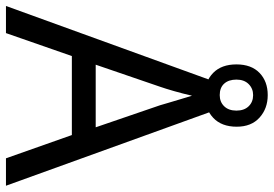

<svg xmlns="http://www.w3.org/2000/svg" viewBox="-157 -761 918 644"><g transform="rotate(90 302.0 -439.0)"><path d="M511 0 433 -221H168L91 0H0L260 -717H344L603 0ZM333 -517Q331 -525 324.5 -546Q318 -567 311.5 -589.5Q305 -612 301 -624Q294 -593 285.5 -563.5Q277 -534 271 -517L197 -301H407ZM299 -667Q253 -667 224.5 -695Q196 -723 196 -773Q196 -823 224.5 -850.5Q253 -878 299 -878Q344 -878 374.5 -850.5Q405 -823 405 -774Q405 -723 375 -695Q345 -667 299 -667ZM299 -717Q322 -717 336.5 -732Q351 -747 351 -773Q351 -799 336.5 -814Q322 -829 299 -829Q277 -829 262 -814Q247 -799 247 -773Q247 -747 260.5 -732Q274 -717 299 -717Z"/></g></svg>

Font: Noto Sans Display
Style: Regular
Weight: 400
Designer: Monotype Design Team
Foundry: Monotype Imaging Inc.
Version: Version 2.003